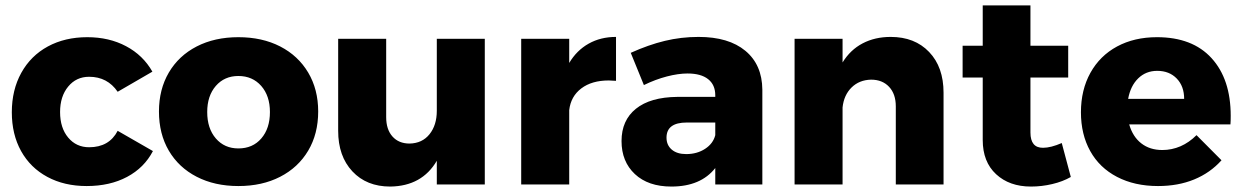

<svg xmlns="http://www.w3.org/2000/svg" viewBox="-20 -685 4613 713"><path d="M311 -399.9Q263.2 -399.9 233.2 -363.5Q203.1 -327.1 203.1 -269Q203.1 -210 233.2 -174.1Q263.2 -138.2 311 -138.2Q385.3 -138.2 417 -199.2L547.9 -124Q515.6 -62 451.9 -28.1Q388.2 5.9 301.8 5.9Q218.8 5.9 155.8 -28.1Q92.8 -62 58.3 -124Q23.9 -186 23.9 -268.1Q23.9 -351.1 59.1 -414.6Q94.2 -478 157.7 -512.5Q221.2 -546.9 304.2 -546.9Q385.3 -546.9 448.2 -513.4Q511.2 -480 545.9 -418.9L417 -344.2Q378.9 -399.9 311 -399.9Z M1161.6 -271Q1161.6 -188 1124.5 -125.5Q1087.4 -63 1020.5 -28.6Q953.6 5.9 865.2 5.9Q777.3 5.9 710.4 -28.6Q643.6 -63 606.9 -125.5Q570.3 -188 570.3 -271Q570.3 -353 606.9 -415.5Q643.6 -478 710.4 -512.5Q777.3 -546.9 865.2 -546.9Q953.6 -546.9 1020.5 -512.5Q1087.4 -478 1124.5 -415.5Q1161.6 -353 1161.6 -271ZM749.5 -269Q749.5 -208 781.5 -170.9Q813.5 -133.8 865.2 -133.8Q918.5 -133.8 950.4 -170.9Q982.4 -208 982.4 -269Q982.4 -329.1 950 -366Q917.5 -402.8 865.2 -402.8Q813.5 -402.8 781.5 -366Q749.5 -329.1 749.5 -269Z M1780.3 -541V0H1602.1V-87.9Q1546.9 6.3 1429.2 7.8Q1341.3 7.8 1288.6 -48.6Q1235.8 -105 1235.8 -199.2V-541H1414.1V-250Q1414.1 -204.1 1437.5 -178Q1460.9 -151.9 1501 -151.9Q1547.9 -152.8 1575 -186.5Q1602.1 -220.2 1602.1 -273.9V-541Z M2267.6 -547.9V-384.8Q2258.8 -385.7 2240.7 -386.2Q2177.7 -386.2 2138.7 -356.7Q2099.6 -327.1 2093.8 -275.9V0H1915.5V-541H2093.8V-451.2Q2121.6 -498 2166 -522.9Q2210.4 -547.9 2267.6 -547.9Z M2811 -352.1V0H2636.2V-61Q2582 7.8 2473.1 7.8Q2387.2 7.8 2337.6 -38.6Q2288.1 -85 2288.1 -161.1Q2288.1 -238.3 2341.6 -281.2Q2395 -324.2 2495.1 -325.2H2636.2V-331.1Q2636.2 -370.1 2609.6 -391.1Q2583 -412.1 2533.2 -412.1Q2499 -412.1 2456.5 -401.1Q2414.1 -390.1 2371.1 -369.1L2322.3 -488.8Q2388.2 -518.6 2448.7 -533.2Q2509.3 -547.9 2574.2 -547.9Q2686 -547.9 2748 -496.3Q2810.1 -444.8 2811 -352.1ZM2636.2 -183.1V-230H2530.3Q2455.1 -230 2455.1 -173.8Q2455.1 -146 2474.6 -129.4Q2494.1 -112.8 2528.3 -112.8Q2568.4 -112.8 2598.4 -132.3Q2628.4 -151.9 2636.2 -183.1Z M3483.9 -340.8V0H3306.6V-290Q3306.6 -335.9 3281.7 -362.5Q3256.8 -389.2 3214.8 -389.2Q3170.9 -388.2 3142.3 -360.1Q3113.8 -332 3108.9 -286.1V0H2930.7V-541H3108.9V-453.1Q3137.7 -500 3183.3 -523.9Q3229 -547.9 3287.6 -547.9Q3377 -547.9 3430.4 -491.9Q3483.9 -436 3483.9 -340.8Z M3956.5 -27.8Q3926.8 -10.7 3887.7 -1.5Q3848.6 7.8 3808.6 7.8Q3728.5 7.8 3679 -38.1Q3629.4 -84 3629.4 -165V-397H3554.7V-515.1H3629.4V-665H3806.6V-515.1H3946.8V-397H3806.6V-192.9Q3806.6 -135.7 3853.5 -136.2Q3882.3 -136.2 3922.9 -153.8Z M4550.3 -254.9Q4550.3 -233.9 4549.3 -223.1H4173.3Q4186.5 -177.2 4218.3 -152.6Q4250 -127.9 4296.4 -127.9Q4331.5 -127.9 4363.8 -141.8Q4396 -155.8 4423.3 -183.1L4516.1 -89.8Q4474.1 -43 4414.6 -18.6Q4355 5.9 4280.3 5.9Q4193.4 5.9 4128.2 -28.1Q4063 -62 4028.6 -124Q3994.1 -186 3994.1 -268.1Q3994.1 -351.1 4029.3 -414.6Q4064.5 -478 4128.4 -512.5Q4192.4 -546.9 4276.4 -546.9Q4408.2 -546.9 4479.2 -469Q4550.3 -391.1 4550.3 -254.9ZM4377.4 -317.9Q4377.4 -364.7 4349.9 -393.3Q4322.3 -421.9 4277.3 -421.9Q4235.4 -421.9 4206.8 -394Q4178.2 -366.2 4169.4 -317.9Z"/></svg>

Font: Argentum Sans
Style: Bold
Weight: 700
Designer: Julieta Ulanovsky (Modified by Cristiano Sobral)
Foundry: Julieta Ulanovsky
Version: Version 1.000; ttfautohint (v1.5.65-e2d9)